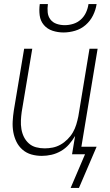

<svg xmlns="http://www.w3.org/2000/svg" viewBox="-20 -760 540 946"><path d="M293 -600Q265 -600 239 -608.5Q213 -617 196 -637Q179 -657 175.5 -684.5Q172 -712 176 -740H216Q213 -719 215 -699Q217 -679 228.5 -664Q240 -649 259 -642.5Q278 -636 299 -636Q320 -636 341 -642.5Q362 -649 378.5 -664Q395 -679 404 -699Q413 -719 416 -740H456Q452 -712 438.5 -684.5Q425 -657 402 -637Q379 -617 350 -608.5Q321 -600 293 -600ZM369 166H328L399 0H335L350 -90Q337 -68 320 -48.5Q303 -29 280.5 -16Q258 -3 234 2.5Q210 8 186 8Q159 8 134.5 1Q110 -6 91 -22.5Q72 -39 61 -61.5Q50 -84 45.5 -109.5Q41 -135 42.5 -162Q44 -189 48 -215L99 -520H139L87 -209Q84 -188 83 -166.5Q82 -145 85.5 -124Q89 -103 98 -85Q107 -67 122 -53.5Q137 -40 157.5 -34.5Q178 -29 200 -29Q220 -29 240 -33Q260 -37 278.5 -47.5Q297 -58 313 -74Q329 -90 339.5 -108.5Q350 -127 356 -147Q362 -167 366 -187L421 -520H461L381 -37H456Z"/></svg>

Font: Iosevka Term Curly Extralight
Style: Italic
Weight: 200
Italic angle: -9°
Designer: Belleve Invis
Foundry: Belleve Invis
Version: Version 32.3.0